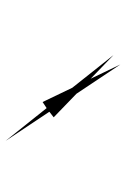

<svg xmlns="http://www.w3.org/2000/svg" viewBox="99 -713 454 692"><g transform="rotate(90 326.0 -367.0)"><path d="M178.7 -548.8 296.4 -400.4 347.7 -293.5 369.6 -308.1 487.8 -160.2 382.8 -317.9 402.8 -333.5 317.9 -415.5 212.4 -573.7 263.7 -466.8Z"/></g></svg>

Font: Vazirmatn SemiBold
Style: Regular
Weight: 600
Designer: Saber Rastikerdar
Foundry: Saber Rastikerdar
Version: Version 33.003